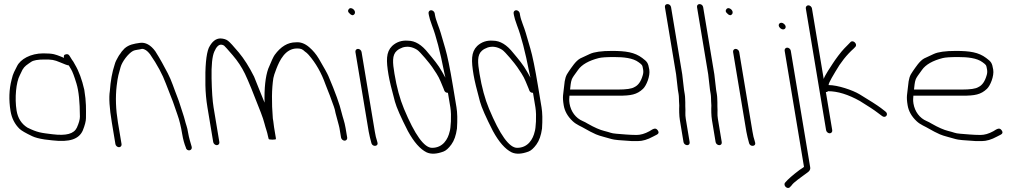

<svg xmlns="http://www.w3.org/2000/svg" viewBox="-20 -714 4988 939"><path d="M316.4 -394C317.4 -392 321.2 -385.6 327.9 -374.8C334.5 -364 343.3 -340.8 354.1 -305.1C365 -269.5 370.5 -215.6 370.8 -143.5C370.8 -129.8 365.9 -112 356 -90C341.8 -59.8 305 -48.9 235.8 -57.5C180.7 -64.3 163.6 -65.5 114 -90C85 -108.2 67.4 -135.8 61.2 -172.7C51 -234.3 58.9 -312.9 76.9 -346C81.2 -354 85.5 -363 89.9 -373C100.5 -391.2 111.9 -397.1 132.5 -411.5C143.6 -419.2 165.2 -423 197.2 -423C232.6 -423 243.6 -422.2 275.5 -408.5C296 -399.5 309.6 -394.7 316.4 -394ZM293.2 -431C288.9 -433 283.2 -435.3 276.1 -438C251.5 -447.2 241.8 -453 192.2 -453C129.3 -453 79.5 -424.3 63.1 -390L48.8 -361.5C44.3 -352.5 40.3 -340.3 36.9 -325C24.2 -276.8 22.5 -225.4 31.5 -171C37.4 -135.8 52.1 -106.8 75.5 -84C84.4 -75.4 105.2 -63.3 137.9 -47.8C150.9 -41.7 169.5 -36.4 197.5 -32L236 -27.5C320.2 -17.6 365.4 -33.4 384.5 -75C395.1 -101.1 400.4 -121.6 400.4 -136.5C400.6 -180.6 402.4 -213.5 392.2 -275C380.9 -325 365.8 -366 346.7 -398C341.8 -406.2 338.8 -413.8 333.1 -420L320.7 -440C316.2 -449 308.5 -451.4 297.6 -447C292.6 -445 291.1 -439.7 293.2 -431Z M562 6C569.9 6 575.8 -1.1 574.5 -9L556.8 -115C546.2 -179.2 544.1 -238.9 550.6 -294.1C556.5 -343.9 560.8 -352.8 569.8 -385.9C576.8 -411.5 606.1 -451.7 630.6 -465C640.6 -470.5 660.6 -470.9 674.5 -475C687.3 -475 700.3 -466.3 713.6 -449C749.4 -397.4 774.9 -349.3 791.4 -304.7C797.9 -287.2 805.5 -267.7 814.2 -246.2C834.2 -196.5 828.3 -206.7 847.8 -153C857.1 -127.6 864.9 -95.6 871.3 -57C875.4 -32.3 881.4 -10.7 889.1 8C892.5 28.3 923.7 24.8 917 2C911.7 -15.8 904 -40.7 900.1 -64.2C897.7 -78.9 895.1 -90.1 892.5 -97.7C885.1 -119.4 882.7 -135.4 874 -160.2C863.8 -189 858.4 -212 847.5 -239C832.4 -276.4 818.9 -321.1 800.6 -355.5C782.1 -390.5 764.3 -424.4 739.7 -463C717.1 -494.3 691.3 -508 664.8 -504.4C633.3 -500 610.8 -495.7 589.4 -477.4C577.9 -465.8 570.9 -457 567.9 -451C564 -446.3 560.7 -441.3 557.9 -436C551.1 -422.9 545.2 -415.1 540.7 -398C528.4 -361.1 520.6 -318.1 517.2 -269C511.9 -237 515.1 -185.7 526.9 -115L544.5 -9C545.8 -1.1 554.1 6 562 6Z M1665.5 -26C1673.4 -26 1679.3 -33.1 1678 -41L1670.1 -88C1665 -119.1 1656.6 -138.2 1650.7 -163C1641.6 -202.6 1620.1 -262.3 1586.1 -342.2C1580.9 -354.4 1565.3 -382.6 1539.2 -427C1526.6 -448.3 1511 -467 1492.4 -483C1471.3 -501.4 1448.8 -509.4 1426.4 -507C1387.6 -507 1353.3 -486.5 1323.4 -445.5C1317.3 -437.1 1306.8 -414.6 1291.9 -378C1278.1 -339.2 1272.1 -283.8 1273.9 -212C1266.5 -227.9 1229.9 -322.5 1222.7 -339C1198.9 -386.6 1174 -426 1148 -457.2C1121.9 -488.4 1104.3 -507.5 1095.1 -514.5C1086 -521.5 1073.7 -525.3 1058.4 -526C1035.5 -526 1016.4 -510.7 1001.1 -480C988.2 -449.1 982.7 -388.3 984.5 -297.5C985.2 -261.2 988.5 -225 994.5 -189L1022.8 -19C1024.2 -11.1 1032.4 -4 1040.3 -4C1048.3 -4 1054.2 -11.1 1052.8 -19L1024.5 -189C1019.3 -220.3 1016 -267.7 1014.7 -331.1C1013.4 -394.5 1017.8 -438 1028 -461.5C1038.2 -485 1049.5 -496.3 1062 -495.5C1067.7 -495.2 1072.6 -493.5 1076.3 -490.5C1080 -487.5 1094 -471.9 1118.2 -443.7C1142.5 -415.5 1162.4 -385.3 1178 -353.1C1193.5 -320.9 1219.4 -257.9 1255.5 -164C1264 -142 1270 -123.8 1273.6 -109.3C1279 -87.4 1287 -68.2 1290.1 -50C1291.8 -44.7 1293 -39.7 1293.8 -35C1294.2 -32.3 1300.4 -31 1312.4 -31C1324.4 -31 1330.2 -32.3 1329.8 -35L1329.6 -36H1328.4C1329.1 -36.7 1329.4 -37.3 1329.3 -38L1320.3 -92C1319.1 -99.3 1317.8 -109 1316.6 -121L1314.3 -135C1307.9 -214.3 1308.8 -280 1316.9 -332C1318.3 -340.7 1323.2 -356.1 1331.9 -378.3C1347.1 -417.5 1375 -477 1432.6 -477C1450.6 -477 1458.6 -474.2 1471.1 -462C1477.3 -458 1483.4 -452.7 1489.3 -446C1524.5 -405.7 1551.8 -357.7 1571.5 -302C1581.2 -274.8 1589.9 -257.8 1600.5 -226.5C1610.6 -196.6 1616.4 -188.3 1621 -161L1636.8 -102C1638.4 -96.7 1639.5 -92 1640.1 -88L1648 -41C1649.3 -33.1 1657.5 -26 1665.5 -26Z M1718.2 -460 1783.2 -70C1784.6 -61.3 1786.5 -52.4 1788.9 -43.2L1796.7 -13C1803 6.1 1832.2 1.7 1826 -17L1823.3 -27C1819.7 -37 1816.3 -51.3 1813.2 -70L1748.2 -460C1746.9 -467.9 1738.7 -475 1730.7 -475C1722.8 -475 1716.9 -467.9 1718.2 -460ZM1686 -669.7C1680.1 -662.6 1681 -655.7 1688.8 -649C1698.5 -638.3 1706.6 -636.8 1713 -644.5C1725.7 -659.7 1698.1 -684.2 1686 -669.7Z M2088.4 -664C2080.5 -664 2074.6 -656.9 2075.9 -649L2077.4 -640C2079.2 -629.3 2084.4 -612.3 2092.9 -589C2112.8 -537.9 2132.6 -461.6 2152.5 -360C2154.8 -348.7 2156.7 -340 2158.4 -334C2155.6 -338.7 2150.2 -348.2 2142.2 -362.8C2123.6 -396.7 2098.6 -425.8 2074.2 -455C2042.9 -495 2010 -515 1975.2 -515C1944.9 -517.5 1919 -508.8 1897.6 -489C1867.4 -458.9 1868.4 -417.7 1880.1 -347.6C1884.6 -320.6 1895 -277.2 1911.4 -217.1C1919.2 -188.5 1940.3 -140.5 1974.8 -73C2004.2 -19.3 2034.6 15.4 2066.2 31C2087.9 41 2115.5 39.7 2149.1 27.1C2161.3 22.5 2174.2 10.9 2187.6 -7.6C2201.1 -26.1 2210.2 -51.9 2214.8 -85C2217.6 -128.3 2216.9 -163 2212.5 -189L2195.2 -293C2180.7 -380.3 2168.1 -441.7 2157.6 -477C2147 -512.3 2139.6 -537.7 2135.4 -553C2128.3 -578.9 2111.7 -614.1 2107.4 -640L2105.9 -649C2104.6 -656.9 2096.3 -664 2088.4 -664ZM2170.7 -260 2182.5 -189C2189.2 -148.9 2184.1 -83.9 2179.2 -71C2171 -33.7 2146.3 9 2093 9C2054.5 9 2008.7 -54.7 1955.7 -182C1935.7 -230 1920.2 -287.1 1909.2 -353.2C1900.1 -407.7 1896.7 -444.9 1920.9 -466C1931.7 -475.4 1937.6 -476.4 1949.7 -482C1973 -489 1996.2 -485.2 2019.5 -470.7C2034.4 -461.5 2083.6 -401.2 2093.7 -386C2105.7 -368.1 2124.3 -342.3 2134.6 -316.2C2141.2 -299.4 2146.1 -287.7 2149.2 -281L2152.9 -271C2156.1 -263.7 2162 -260 2170.7 -260Z M2504.4 -664C2496.5 -664 2490.6 -656.9 2491.9 -649L2493.4 -640C2495.2 -629.3 2500.4 -612.3 2508.9 -589C2528.8 -537.9 2548.6 -461.6 2568.5 -360C2570.8 -348.7 2572.7 -340 2574.4 -334C2571.6 -338.7 2566.2 -348.2 2558.2 -362.8C2539.6 -396.7 2514.6 -425.8 2490.2 -455C2458.9 -495 2426 -515 2391.2 -515C2360.9 -517.5 2335 -508.8 2313.6 -489C2283.4 -458.9 2284.4 -417.7 2296.1 -347.6C2300.6 -320.6 2311 -277.2 2327.4 -217.1C2335.2 -188.5 2356.3 -140.5 2390.8 -73C2420.2 -19.3 2450.6 15.4 2482.2 31C2503.9 41 2531.5 39.7 2565.1 27.1C2577.3 22.5 2590.2 10.9 2603.6 -7.6C2617.1 -26.1 2626.2 -51.9 2630.8 -85C2633.6 -128.3 2632.9 -163 2628.5 -189L2611.2 -293C2596.7 -380.3 2584.1 -441.7 2573.6 -477C2563 -512.3 2555.6 -537.7 2551.4 -553C2544.3 -578.9 2527.7 -614.1 2523.4 -640L2521.9 -649C2520.6 -656.9 2512.3 -664 2504.4 -664ZM2586.7 -260 2598.5 -189C2605.2 -148.9 2600.1 -83.9 2595.2 -71C2587 -33.7 2562.3 9 2509 9C2470.5 9 2424.7 -54.7 2371.7 -182C2351.7 -230 2336.2 -287.1 2325.2 -353.2C2316.1 -407.7 2312.7 -444.9 2336.9 -466C2347.7 -475.4 2353.6 -476.4 2365.7 -482C2389 -489 2412.2 -485.2 2435.5 -470.7C2450.4 -461.5 2499.6 -401.2 2509.7 -386C2521.7 -368.1 2540.3 -342.3 2550.6 -316.2C2557.2 -299.4 2562.1 -287.7 2565.2 -281L2568.9 -271C2572.1 -263.7 2578 -260 2586.7 -260Z M2768 -276C2770.2 -294 2771 -310.8 2776.4 -325.8C2778.9 -333 2789.2 -348.4 2807 -372C2825.3 -398.4 2860.5 -417.8 2908.4 -430C2921.4 -433.3 2946.4 -435 2983.2 -435C3029.1 -435 3075.8 -430.6 3103.4 -409.5C3120.4 -396.5 3121.4 -397.7 3125.3 -374C3127 -364 3126.3 -354.3 3123.1 -345C3114.7 -315.5 3101.2 -296.5 3082.6 -288C3070 -280 3044 -276 3000 -276ZM2765 -246H3005C3064.8 -246 3094.6 -250.8 3124.9 -279.7C3141 -295 3160.7 -341.8 3155.4 -373.7C3149.8 -407.2 3145.3 -412.1 3120.9 -430.5C3083.7 -458.5 3041.1 -465 2972.1 -465C2921.9 -465 2886.1 -460 2864.7 -450.1C2848.8 -442.7 2833.1 -435.4 2817.7 -428.2C2794.6 -415.3 2776.3 -385.2 2762.5 -366C2746.5 -343.7 2742.3 -329.4 2738.8 -291.5C2735.1 -252.3 2729.4 -243.6 2736.9 -199C2741.6 -170.4 2756.2 -144.5 2780.6 -121.5C2799.9 -103.2 2822.3 -96.2 2843.1 -83.5C2859.6 -73.4 2874.9 -66.4 2894.4 -57.1C2913 -48.6 2951.1 -40.4 2971.6 -33.8C2982.3 -30.3 3015.4 -27.1 3070.8 -24H3099.6C3122.3 -24 3147.1 -31.3 3173.9 -46L3193.3 -56C3202 -60.8 3203.2 -67.6 3196.9 -76.5C3186.2 -91.4 3175.4 -84.5 3155.6 -72C3133.6 -60 3112.9 -54 3093.4 -54C3057.7 -54 3022.2 -57.9 2994 -60C2967.3 -62 2966.4 -66.1 2934.2 -73.9C2915.1 -78.5 2887.1 -90.3 2853.8 -109.5C2845.6 -114.5 2837.6 -118.7 2829.7 -122C2795.6 -136.4 2772 -168.2 2765.4 -207.5C2762.3 -226.7 2764.6 -233.5 2765 -246Z M3352.8 -19 3333.9 -132.9C3329.9 -156.6 3333.5 -165.7 3331.5 -195L3331.5 -213C3330.7 -225.8 3331.2 -239.2 3328.9 -253L3325.4 -274L3316.5 -351L3261.9 -679C3260.5 -687.8 3252.9 -694 3244.4 -694C3236 -694 3230.5 -687.8 3231.9 -679L3286.5 -351L3295.2 -275L3298.7 -254C3300.9 -241 3300 -229.5 3300.9 -217L3302 -198C3301 -179 3301.3 -148.1 3304.9 -127L3322.8 -19C3324.2 -10.8 3332.5 -4 3340.8 -4C3349.2 -4 3354.2 -10.8 3352.8 -19Z M3509.8 -19 3490.9 -132.9C3486.9 -156.6 3490.5 -165.7 3488.5 -195L3488.5 -213C3487.7 -225.8 3488.2 -239.2 3485.9 -253L3482.4 -274L3473.5 -351L3418.9 -679C3417.5 -687.8 3409.9 -694 3401.4 -694C3393 -694 3387.5 -687.8 3388.9 -679L3443.5 -351L3452.2 -275L3455.7 -254C3457.9 -241 3457 -229.5 3457.9 -217L3459 -198C3458 -179 3458.3 -148.1 3461.9 -127L3479.8 -19C3481.2 -10.8 3489.5 -4 3497.8 -4C3506.2 -4 3511.2 -10.8 3509.8 -19Z M3565.2 -460 3630.2 -70C3631.6 -61.3 3633.5 -52.4 3635.9 -43.2L3643.7 -13C3650 6.1 3679.2 1.7 3673 -17L3670.3 -27C3666.7 -37 3663.3 -51.3 3660.2 -70L3595.2 -460C3593.9 -467.9 3585.7 -475 3577.7 -475C3569.8 -475 3563.9 -467.9 3565.2 -460ZM3533 -669.7C3527.1 -662.6 3528 -655.7 3535.8 -649C3545.5 -638.3 3553.6 -636.8 3560 -644.5C3572.7 -659.7 3545.1 -684.2 3533 -669.7Z M3796.4 -575.8C3815.3 -559.6 3833.4 -580.9 3814.6 -597C3796.1 -612.9 3777.2 -592.2 3796.4 -575.8ZM3817.4 -466 3912 102C3910.9 103.3 3909.7 104.3 3908.5 105L3890.5 117C3856.7 142.3 3833.2 163 3819.8 179C3807.9 193.3 3832.1 214.7 3843.5 201L3850.3 194C3856.3 185.3 3866.6 175.7 3881.1 165C3895.6 154.3 3905.5 147 3910.8 143L3928.7 130C3939.5 122.7 3944.1 114.3 3942.5 105L3847.4 -466C3846.1 -473.9 3837.8 -481 3829.9 -481C3822 -481 3816.1 -473.9 3817.4 -466Z M3920.9 -673 4020.2 -77C4021.5 -69.1 4029.8 -62 4037.7 -62C4045.6 -62 4051.5 -69.1 4050.2 -77L4019 -264H4023C4025 -264 4027.1 -265.3 4029.4 -268C4076.3 -268 4128.3 -252 4185.4 -220C4226.8 -194.6 4255.7 -175.6 4271.9 -163L4294.7 -146C4311.4 -134 4328.1 -155.7 4309.9 -169L4288 -186C4269.3 -199.9 4234.7 -222.1 4184.1 -252.7C4149.9 -273.4 4076.5 -298 4032.4 -298C4030.8 -307.4 4062.3 -357.9 4065.5 -363.5C4091 -408.4 4121.1 -446.2 4155.6 -477L4163.2 -485C4175.6 -498.3 4151.9 -521.4 4139.4 -508L4131.7 -500C4126.6 -494.7 4119.1 -487 4109.2 -477.1C4093.3 -461.2 4064.3 -421.7 4052.8 -403.5C4043 -388 4014.7 -347 4008.4 -328L3950.9 -673C3949.6 -680.9 3941.3 -688 3933.4 -688C3925.5 -688 3919.6 -680.9 3920.9 -673Z M4450 -276C4452.2 -294 4453 -310.8 4458.4 -325.8C4460.9 -333 4471.2 -348.4 4489 -372C4507.3 -398.4 4542.5 -417.8 4590.4 -430C4603.4 -433.3 4628.4 -435 4665.2 -435C4711.1 -435 4757.8 -430.6 4785.4 -409.5C4802.4 -396.5 4803.4 -397.7 4807.3 -374C4809 -364 4808.3 -354.3 4805.1 -345C4796.7 -315.5 4783.2 -296.5 4764.6 -288C4752 -280 4726 -276 4682 -276ZM4447 -246H4687C4746.8 -246 4776.6 -250.8 4806.9 -279.7C4823 -295 4842.7 -341.8 4837.4 -373.7C4831.8 -407.2 4827.3 -412.1 4802.9 -430.5C4765.7 -458.5 4723.1 -465 4654.1 -465C4603.9 -465 4568.1 -460 4546.7 -450.1C4530.8 -442.7 4515.1 -435.4 4499.7 -428.2C4476.6 -415.3 4458.3 -385.2 4444.5 -366C4428.5 -343.7 4424.3 -329.4 4420.8 -291.5C4417.1 -252.3 4411.4 -243.6 4418.9 -199C4423.6 -170.4 4438.2 -144.5 4462.6 -121.5C4481.9 -103.2 4504.3 -96.2 4525.1 -83.5C4541.6 -73.4 4556.9 -66.4 4576.4 -57.1C4595 -48.6 4633.1 -40.4 4653.6 -33.8C4664.3 -30.3 4697.4 -27.1 4752.8 -24H4781.6C4804.3 -24 4829.1 -31.3 4855.9 -46L4875.3 -56C4884 -60.8 4885.2 -67.6 4878.9 -76.5C4868.2 -91.4 4857.4 -84.5 4837.6 -72C4815.6 -60 4794.9 -54 4775.4 -54C4739.7 -54 4704.2 -57.9 4676 -60C4649.3 -62 4648.4 -66.1 4616.2 -73.9C4597.1 -78.5 4569.1 -90.3 4535.8 -109.5C4527.6 -114.5 4519.6 -118.7 4511.7 -122C4477.6 -136.4 4454 -168.2 4447.4 -207.5C4444.3 -226.7 4446.6 -233.5 4447 -246Z"/></svg>

Font: MewTooHand
Style: WideLta
Weight: 400
Designer: Mew Too, Robert Jablonski
Version: Version 0.77